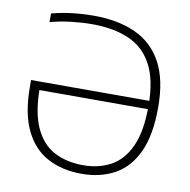

<svg xmlns="http://www.w3.org/2000/svg" viewBox="-83 -831 911 922"><g transform="rotate(10 372.0 -370.0)"><path d="M374 9Q279 9 207.8 -29Q136.5 -67 97 -148.8Q57.5 -230.5 57.5 -363V-392.5H652V-352H85L105 -367.5Q105 -245 138 -171.5Q171 -98 231.5 -65.5Q292 -33 374.5 -33Q451.5 -33 510 -65.5Q568.5 -98 601.5 -171.2Q634.5 -244.5 634.5 -367.5Q634.5 -492.5 595.2 -567Q556 -641.5 481.2 -674.5Q406.5 -707.5 300.5 -707.5Q255 -707.5 201 -701.5Q147 -695.5 96.5 -681.5V-724Q148.5 -737.5 199.2 -743.2Q250 -749 301.5 -749Q420 -749 505 -710.2Q590 -671.5 635.8 -587.8Q681.5 -504 681.5 -368.5Q681.5 -233.5 642.8 -150.2Q604 -67 534.5 -29Q465 9 374 9Z"/></g></svg>

Font: Encode Sans SemiExpanded ExtraLight
Style: Regular
Weight: 250
Width: 6
Designer: Multiple Designers
Foundry: Impallari Type
Version: Version 3.002